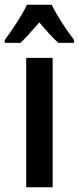

<svg xmlns="http://www.w3.org/2000/svg" viewBox="-50 -786 331 806"><path d="M167 -766H63C45 -726 2 -661 -30 -618V-606H36C57 -626 85 -657 115 -692C144 -658 170 -628 195 -606H261V-618C225 -665 189 -721 167 -766ZM171 0V-543H60V0Z"/></svg>

Font: Noto Sans Khmer ExtraCondensed SemiBold
Style: Regular
Weight: 600
Width: 2
Designer: Danh Hong and the Monotype Design Team
Foundry: Monotype Imaging Inc.
Version: Version 2.004